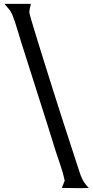

<svg xmlns="http://www.w3.org/2000/svg" viewBox="-20 -824 480 988"><path d="M298 143 313 106Q305 66 291 26.5Q277 -13 265 -51Q244 -119 223 -186Q202 -253 180 -321L89 -607Q78 -642 67.5 -678Q57 -714 43 -749Q36 -766 25 -778Q14 -790 3 -804H139Q137 -793 134 -782Q131 -771 131 -760Q131 -756 141.5 -719.5Q152 -683 170 -625.5Q188 -568 210.5 -495.5Q233 -423 257 -347.5Q281 -272 304.5 -199Q328 -126 347.5 -67Q367 -8 379.5 31.5Q392 71 395 78Q409 116 437 143Q420 144 403 144Q386 144 369 144Q351 144 333.5 143.5Q316 143 298 143Z"/></svg>

Font: Fette Mikado
Style: Regular
Weight: 400
Designer: Peter Wiegel
Foundry: Peter Wiegel
Version: Version 1.000